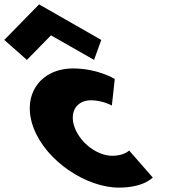

<svg xmlns="http://www.w3.org/2000/svg" viewBox="-207 -840 780 875"><path d="M-187.5 -658 -84.4 -567 25.4 -679 221.6 -567 254.5 -658 -28.9 -820ZM207.5 -383C260.5 -383 302.7 -359 302.7 -359L316.1 -480C316.1 -480 239.6 -528 125.6 -528C-23.4 -528 -111.4 -406 -53.2 -255C4.5 -105 186.8 15 334.8 15C448.8 15 489.1 -31 489.1 -31L381.7 -154C381.7 -154 357.9 -130 304.9 -130C237.9 -130 161.3 -186 134 -257C107 -327 140.5 -383 207.5 -383Z"/></svg>

Font: Hussar
Style: BdOpOblFour
Weight: 700
Foundry: Cannot Into Space Fonts
Version: Version 2.00